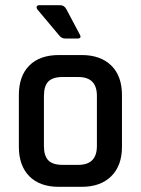

<svg xmlns="http://www.w3.org/2000/svg" viewBox="-20 -723 544 743"><path d="M280 -574H232Q218 -574 209 -586L125 -686Q120 -694 122.5 -698.5Q125 -703 133 -703H212Q229 -703 237 -687L288 -591Q298 -574 280 -574ZM296 0H208Q134 0 93.5 -41Q53 -82 53 -155V-355Q53 -429 93.5 -469.5Q134 -510 208 -510H296Q369 -510 410.5 -469.5Q452 -429 452 -355V-155Q452 -82 410.5 -41Q369 0 296 0ZM222 -85H283Q355 -85 355 -158V-352Q355 -425 283 -425H222Q184 -425 167 -407.5Q150 -390 150 -352V-158Q150 -120 167 -102.5Q184 -85 222 -85Z"/></svg>

Font: Rajdhani SemiBold
Style: Regular
Weight: 600
Designer: Satya Rajpurohit, Jyotish Sonowal
Foundry: Indian Type Foundry
Version: Version 1.201 February 1, 2022